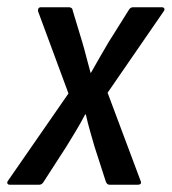

<svg xmlns="http://www.w3.org/2000/svg" viewBox="-38 -510 474 530"><path d="M-10 0Q-16 0 -17.5 -3.5Q-19 -7 -16 -11L151 -252L67 -479Q66 -483 68 -486.5Q70 -490 75 -490H152Q162 -490 163 -480L189 -394Q195 -374 200.5 -352Q206 -330 212 -309H213Q225 -330 237.5 -352Q250 -374 262 -394L316 -480Q321 -490 329 -490H408Q414 -490 415.5 -486.5Q417 -483 414 -479L259 -254L350 -11Q355 0 341 0H265Q257 0 254 -9L223 -105Q217 -126 210.5 -148.5Q204 -171 199 -194H197Q185 -171 171.5 -148.5Q158 -126 145 -105L83 -9Q78 0 70 0Z"/></svg>

Font: Sofia Sans Condensed SemiBold
Style: Italic
Weight: 600
Italic angle: -9°
Version: Version 4.100